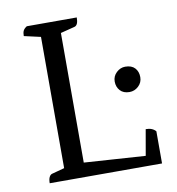

<svg xmlns="http://www.w3.org/2000/svg" viewBox="-75 -708 715 776"><g transform="rotate(-10 283.0 -320.5)"><path d="M67 0Q67 -16 71.5 -25Q76 -34 83 -36L150 -54L135 -38V-602L151 -585L67 -604Q67 -618 71 -626Q75 -634 86 -641H291Q291 -625 287 -616Q283 -607 275 -605L204 -587L217 -604V-48L207 -59L479 -41L466 -28L487 -148Q501 -148 511 -144Q521 -140 528 -132V0ZM449 -307Q424 -307 410.5 -322Q397 -337 397 -359Q397 -381 413 -396Q429 -411 449 -411Q475 -411 488.5 -396.5Q502 -382 502 -359Q502 -337 486 -322Q470 -307 449 -307Z"/></g></svg>

Font: Pitagon Serif
Style: Regular
Weight: 400
Designer: Travis Tran
Foundry: Pitagon
Version: Version 1.000;gftools[0.9.26]